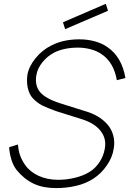

<svg xmlns="http://www.w3.org/2000/svg" viewBox="-20 -972 678 1008"><path d="M547 -915.5 322 -819 310.5 -855 535.5 -952ZM593.5 -551Q577 -645 513.5 -687.5Q490.5 -704 457.2 -713Q424 -722 389.5 -722Q317 -722 264.5 -696Q229.5 -678 203 -645.5Q177 -613.5 171 -578Q161.5 -524.5 189.5 -489.5Q217.5 -455 295 -430L424 -389.5Q502.5 -367.5 545 -317.5Q566 -293.5 574.8 -259.8Q583.5 -226 577 -191.5Q570.5 -146.5 540.5 -103Q511.5 -61 471 -34.5Q431.5 -8.5 380.2 3.5Q329 15.5 276 15.5Q241.5 15.5 212.2 10Q183 4.5 157.8 -7.2Q132.5 -19 110.5 -36.5Q88.5 -54 68.5 -78Q50 -101 40 -133.5Q30 -166 28 -199L74 -213.5Q75.5 -198 78 -184.5Q80.5 -171 84.8 -158.5Q89 -146 95.5 -133.2Q102 -120.5 111.5 -106.5Q137 -70 182.5 -49Q228 -28 285.5 -28Q331 -28 374.5 -39Q397 -44.5 416 -52.2Q435 -60 451 -70Q466.5 -79.5 479.8 -93Q493 -106.5 503.2 -122.2Q513.5 -138 520.2 -155.2Q527 -172.5 530 -190.5Q540.5 -246 506.5 -286.5Q474.5 -327 404 -348L275 -388.5Q229 -405 201.5 -418.5Q174.5 -432.5 151 -457.5Q141 -468.5 134.8 -483Q128.5 -497.5 125.2 -513.5Q122 -529.5 121.8 -546.5Q121.5 -563.5 124 -580Q132 -624.5 167.5 -667.5Q202.5 -710 250 -733.5Q312 -765.5 397 -765.5Q439 -765.5 477 -755.2Q515 -745 543.5 -725Q619.5 -673.5 638.5 -562.5Z"/></svg>

Font: Russisch Sans ExtraLight
Style: Italic
Weight: 200
Width: 4
Italic angle: -10°
Designer: Michael Sharanda (font) & Cristiano Sobral (main changes)
Foundry: Michael Sharanda
Version: Version 2.00;September 8, 2020;FontCreator 13.0.0.2681 64-bi